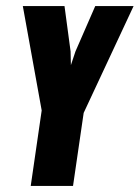

<svg xmlns="http://www.w3.org/2000/svg" viewBox="-20 -611 459 631"><path d="M81 0 117 -248 55 -591H192L212 -442L213 -397L228 -442L293 -591H419L255 -240L220 0Z"/></svg>

Font: Alumni Sans ExtraBold
Style: Italic
Weight: 800
Italic angle: -8°
Designer: Robert E. Leuschke
Foundry: Robert E. Leuschke
Version: Version 1.016